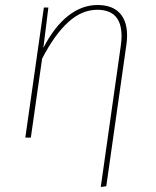

<svg xmlns="http://www.w3.org/2000/svg" viewBox="-20 -549 621 766"><path d="M487 -407Q487 -389 484 -369L404 194L382 197L462 -367Q465 -388 465 -405Q465 -510 368 -510Q306 -510 251.5 -460Q197 -410 148 -315L103 0H81L155 -519H173L153 -358Q197 -443 252 -486Q307 -529 369 -529Q427 -529 457 -497.5Q487 -466 487 -407Z"/></svg>

Font: Fira Sans Thin
Style: Italic
Weight: 250
Italic angle: -8°
Designer: Carrois Corporate & Edenspiekermann AG
Foundry: Carrois Corporate GbR & Edenspiekermann AG
Version: Version 4.203